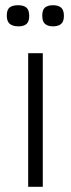

<svg xmlns="http://www.w3.org/2000/svg" viewBox="-20 -716 272 736"><path d="M88 0V-512H144V0ZM183 -615Q164 -615 153 -624Q142 -633 142 -656Q142 -679 153 -687.5Q164 -696 183 -696Q203 -696 214 -687Q225 -678 225 -655Q225 -633 214 -624Q203 -615 183 -615ZM51 -615Q29 -615 17.5 -624.5Q6 -634 6 -656Q6 -679 17 -687.5Q28 -696 50 -696Q70 -696 81 -687Q92 -678 92 -655Q92 -633 81.5 -624Q71 -615 51 -615Z"/></svg>

Font: Bricolage Grotesque 12pt ExtraLight
Style: Regular
Weight: 200
Designer: Mathieu Triay
Foundry: Atelier Triay
Version: Version 1.001; ttfautohint (v1.8.4.7-5d5b);gftools[0.9.33.de